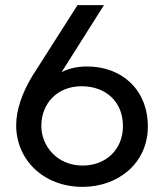

<svg xmlns="http://www.w3.org/2000/svg" viewBox="-20 -720 639 748"><path d="M298 -384C394 -384 459 -322 459 -229C459 -136 391 -75 302 -75C201 -75 141 -153 141 -229C141 -317 203 -384 298 -384ZM43 -232C43 -98 149 8 302 8C440 8 556 -84 556 -227C556 -372 453 -461 320 -461C283 -461 249 -454 220 -439L385 -700H282L106 -424C65 -357 43 -289 43 -232Z"/></svg>

Font: Chess Sans Medium
Style: Regular
Weight: 500
Designer: Wolf Bōese
Foundry: Wolf Bōese
Version: Version 7.223;Glyphs 3.3 (3306)